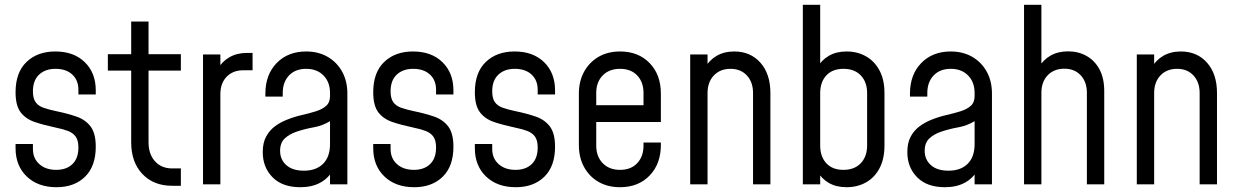

<svg xmlns="http://www.w3.org/2000/svg" viewBox="-20 -770 5168 802"><path d="M216 12Q138.5 12 91.8 -32.8Q45 -77.5 45 -151V-168.5H117.5V-148Q117.5 -108.5 144.2 -84.5Q171 -60.5 215 -60.5Q257.5 -60.5 282.5 -84.5Q307.5 -108.5 307.5 -154Q307.5 -183.5 296.2 -199.2Q285 -215 264 -223Q243 -231 213 -237Q163.5 -247.5 125.5 -260.2Q87.5 -273 66.2 -301Q45 -329 45 -384.5Q45 -467.5 90.8 -511.2Q136.5 -555 211 -555Q288.5 -555 334.2 -510.2Q380 -465.5 380 -392.5V-375.5H307.5V-395Q307.5 -435 281.8 -458.8Q256 -482.5 212 -482.5Q169 -482.5 143.2 -458.2Q117.5 -434 117.5 -388.5Q117.5 -359 128.8 -343.2Q140 -327.5 161.5 -320Q183 -312.5 213 -306Q262 -296 299.5 -283Q337 -270 358.5 -241.5Q380 -213 380 -157Q380 -75.5 335.2 -31.8Q290.5 12 216 12Z M699 6Q621.5 6 574.8 -43.2Q528 -92.5 528 -175.5V-475H430.5V-543.5H528V-680H600.5V-543.5H735.5V-475H600.5V-175.5Q600.5 -126 627.5 -96.2Q654.5 -66.5 699 -66.5H735.5V6Z M828 0V-542.5H900.5V-464.5L888 -479.5Q907 -513 938.5 -531Q970 -549 1011.5 -549H1035V-476.5H996.5Q953 -476.5 926.8 -449.5Q900.5 -422.5 900.5 -377V0Z M1234.5 12Q1159.5 12 1118.5 -29.5Q1077.5 -71 1077.5 -134.5Q1077.5 -174 1092 -200.2Q1106.5 -226.5 1129.2 -243Q1152 -259.5 1177.5 -269.5Q1208 -282 1239.8 -289.2Q1271.5 -296.5 1298.5 -304.8Q1325.5 -313 1342 -327.5Q1358.5 -342 1358.5 -368.5V-381.5Q1358.5 -427 1331.2 -454.8Q1304 -482.5 1259 -482.5Q1213.5 -482.5 1187.2 -454.8Q1161 -427 1161 -381.5V-366.5H1088.5V-379Q1088.5 -458 1135.5 -506.5Q1182.5 -555 1259 -555Q1309.5 -555 1348.2 -532.8Q1387 -510.5 1409 -471Q1431 -431.5 1431 -379V0H1358.5V-75L1370.5 -59Q1351.5 -25 1317 -6.5Q1282.5 12 1234.5 12ZM1249.5 -57Q1300.5 -57 1329.5 -85.8Q1358.5 -114.5 1358.5 -168V-264Q1328 -245 1290.5 -238.2Q1253 -231.5 1219 -220Q1189 -210 1169.5 -191.8Q1150 -173.5 1150 -140Q1150 -103.5 1176 -80.2Q1202 -57 1249.5 -57Z M1710 12Q1632.5 12 1585.8 -32.8Q1539 -77.5 1539 -151V-168.5H1611.5V-148Q1611.5 -108.5 1638.2 -84.5Q1665 -60.5 1709 -60.5Q1751.5 -60.5 1776.5 -84.5Q1801.5 -108.5 1801.5 -154Q1801.5 -183.5 1790.2 -199.2Q1779 -215 1758 -223Q1737 -231 1707 -237Q1657.5 -247.5 1619.5 -260.2Q1581.5 -273 1560.2 -301Q1539 -329 1539 -384.5Q1539 -467.5 1584.8 -511.2Q1630.5 -555 1705 -555Q1782.5 -555 1828.2 -510.2Q1874 -465.5 1874 -392.5V-375.5H1801.5V-395Q1801.5 -435 1775.8 -458.8Q1750 -482.5 1706 -482.5Q1663 -482.5 1637.2 -458.2Q1611.5 -434 1611.5 -388.5Q1611.5 -359 1622.8 -343.2Q1634 -327.5 1655.5 -320Q1677 -312.5 1707 -306Q1756 -296 1793.5 -283Q1831 -270 1852.5 -241.5Q1874 -213 1874 -157Q1874 -75.5 1829.2 -31.8Q1784.5 12 1710 12Z M2134.5 12Q2057 12 2010.2 -32.8Q1963.5 -77.5 1963.5 -151V-168.5H2036V-148Q2036 -108.5 2062.8 -84.5Q2089.5 -60.5 2133.5 -60.5Q2176 -60.5 2201 -84.5Q2226 -108.5 2226 -154Q2226 -183.5 2214.8 -199.2Q2203.5 -215 2182.5 -223Q2161.5 -231 2131.5 -237Q2082 -247.5 2044 -260.2Q2006 -273 1984.8 -301Q1963.5 -329 1963.5 -384.5Q1963.5 -467.5 2009.2 -511.2Q2055 -555 2129.5 -555Q2207 -555 2252.8 -510.2Q2298.5 -465.5 2298.5 -392.5V-375.5H2226V-395Q2226 -435 2200.2 -458.8Q2174.5 -482.5 2130.5 -482.5Q2087.5 -482.5 2061.8 -458.2Q2036 -434 2036 -388.5Q2036 -359 2047.2 -343.2Q2058.5 -327.5 2080 -320Q2101.5 -312.5 2131.5 -306Q2180.5 -296 2218 -283Q2255.5 -270 2277 -241.5Q2298.5 -213 2298.5 -157Q2298.5 -75.5 2253.8 -31.8Q2209 12 2134.5 12Z M2570 12Q2519 12 2480.5 -10Q2442 -32 2420 -71.8Q2398 -111.5 2398 -164.5V-379Q2398 -431 2420 -470.8Q2442 -510.5 2480.5 -532.8Q2519 -555 2570 -555Q2646.5 -555 2693.5 -506.5Q2740.5 -458 2740.5 -379V-260.5H2456V-330.5H2668V-381.5Q2668 -427 2641.8 -454.8Q2615.5 -482.5 2570 -482.5Q2524.5 -482.5 2497.5 -454.8Q2470.5 -427 2470.5 -381.5V-162Q2470.5 -116.5 2497.5 -88.5Q2524.5 -60.5 2570 -60.5Q2615.5 -60.5 2641.8 -88.5Q2668 -116.5 2668 -162V-174.5H2740.5V-164.5Q2740.5 -85.5 2693.5 -36.8Q2646.5 12 2570 12Z M2863 0V-542.5H2935.5V-470L2923 -484.5Q2942 -518.5 2973.5 -536.8Q3005 -555 3047 -555Q3115 -555 3156.5 -508Q3198 -461 3198 -381.5V0H3125.5V-381.5Q3125.5 -427 3099.8 -454.8Q3074 -482.5 3031.5 -482.5Q2988 -482.5 2961.8 -454.8Q2935.5 -427 2935.5 -381.5V0Z M3516.5 12Q3473.5 12 3442.8 -5.5Q3412 -23 3394 -54.5L3406 -70.5V0H3333.5V-750H3406V-472L3394 -488.5Q3412 -519.5 3442.8 -537.2Q3473.5 -555 3516.5 -555Q3561 -555 3596.8 -535Q3632.5 -515 3653.5 -476.2Q3674.5 -437.5 3674.5 -381.5V-162Q3674.5 -105.5 3653.5 -66.5Q3632.5 -27.5 3596.8 -7.8Q3561 12 3516.5 12ZM3503 -60.5Q3549.5 -60.5 3575.8 -88.5Q3602 -116.5 3602 -162V-381.5Q3602 -427 3575.8 -454.8Q3549.5 -482.5 3503.5 -482.5Q3457 -482.5 3431.5 -454.8Q3406 -427 3406 -381.5V-161.5Q3406 -116 3431.5 -88.2Q3457 -60.5 3503 -60.5Z M3927 12Q3852 12 3811 -29.5Q3770 -71 3770 -134.5Q3770 -174 3784.5 -200.2Q3799 -226.5 3821.8 -243Q3844.5 -259.5 3870 -269.5Q3900.5 -282 3932.2 -289.2Q3964 -296.5 3991 -304.8Q4018 -313 4034.5 -327.5Q4051 -342 4051 -368.5V-381.5Q4051 -427 4023.8 -454.8Q3996.5 -482.5 3951.5 -482.5Q3906 -482.5 3879.8 -454.8Q3853.5 -427 3853.5 -381.5V-366.5H3781V-379Q3781 -458 3828 -506.5Q3875 -555 3951.5 -555Q4002 -555 4040.8 -532.8Q4079.5 -510.5 4101.5 -471Q4123.5 -431.5 4123.5 -379V0H4051V-75L4063 -59Q4044 -25 4009.5 -6.5Q3975 12 3927 12ZM3942 -57Q3993 -57 4022 -85.8Q4051 -114.5 4051 -168V-264Q4020.5 -245 3983 -238.2Q3945.5 -231.5 3911.5 -220Q3881.5 -210 3862 -191.8Q3842.5 -173.5 3842.5 -140Q3842.5 -103.5 3868.5 -80.2Q3894.5 -57 3942 -57Z M4257.5 0V-750H4330V-471.5L4318 -487Q4336.5 -519.5 4367.8 -537.5Q4399 -555.5 4441.5 -555.5Q4484.5 -555.5 4518.8 -536.2Q4553 -517 4572.8 -480Q4592.5 -443 4592.5 -389.5V0H4520V-382Q4520 -428 4494.2 -455.5Q4468.5 -483 4426 -483Q4382.5 -483 4356.2 -455.5Q4330 -428 4330 -382V0Z M4728.5 0V-542.5H4801V-470L4788.5 -484.5Q4807.5 -518.5 4839 -536.8Q4870.5 -555 4912.5 -555Q4980.5 -555 5022 -508Q5063.5 -461 5063.5 -381.5V0H4991V-381.5Q4991 -427 4965.2 -454.8Q4939.5 -482.5 4897 -482.5Q4853.5 -482.5 4827.2 -454.8Q4801 -427 4801 -381.5V0Z"/></svg>

Font: Mohave Light
Style: Regular
Weight: 400
Version: Version 2.003